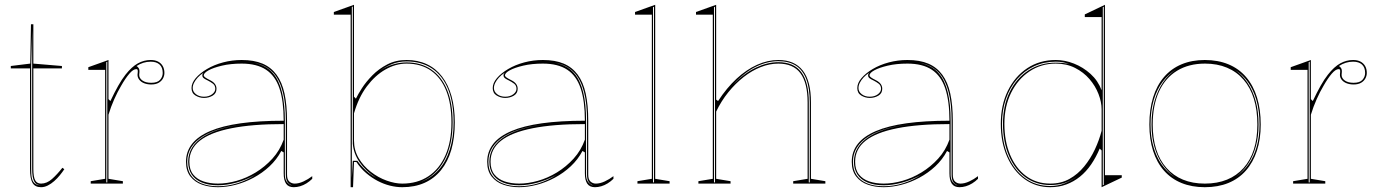

<svg xmlns="http://www.w3.org/2000/svg" viewBox="-20 -765 5735 800"><path d="M151 15Q126 15 115.5 -3Q105 -21 105 -61V-480H25V-490L106 -500L109 -664H119V-500L238 -490V-480H119V-61Q119 -28 126.5 -14Q134 0 151 0Q175 0 196.5 -19Q218 -38 240 -66L248 -60Q240 -48 229.5 -35Q219 -22 206 -10.5Q193 1 179 8Q165 15 151 15ZM151 7Q130 6 122 -10Q114 -26 114 -61V-640L110 -490V-61Q110 -50 110.5 -40Q111 -30 113 -21.5Q115 -13 119.5 -6.5Q124 0 131 3Q135 5 140 6Q145 7 151 7Z M358 0V-10L418 -20V-474H348V-485L432 -515V-352L440 -344Q457 -380 472.5 -407.5Q488 -435 503 -454Q529 -487 554.5 -501Q580 -515 608 -515Q626 -515 638.5 -508.5Q651 -502 658 -490Q665 -478 665 -461Q665 -449 659 -438Q653 -427 641 -420Q629 -413 610 -413Q594 -413 581 -418Q568 -423 560.5 -432.5Q553 -442 553 -453Q553 -457 553.5 -459.5Q554 -462 554 -465Q554 -468 554 -470Q554 -477 548 -477Q535 -477 518.5 -457.5Q502 -438 485 -408Q470 -383 456 -351.5Q442 -320 432 -287V-20L492 -10V0ZM427 -508 423 -506V-5H427ZM608 -508Q592 -508 577.5 -503.5Q563 -499 549 -490Q555 -486 558 -481Q561 -476 561 -470Q561 -468 561 -465Q561 -462 560.5 -459Q560 -456 560 -453Q560 -439 573.5 -429.5Q587 -420 610 -420Q636 -420 647 -432.5Q658 -445 658 -461Q658 -484 645 -496Q632 -508 608 -508Z M987 -515Q1038 -515 1073.5 -500Q1109 -485 1132 -454Q1155 -423 1165.5 -375Q1176 -327 1176 -262V-37Q1176 -17 1185.5 -8.5Q1195 0 1208 0Q1225 0 1244.5 -9Q1264 -18 1281 -31V-20Q1270 -9 1257 -1Q1244 7 1230.5 11Q1217 15 1204 15Q1182 15 1172 0.5Q1162 -14 1162 -43Q1162 -76 1162 -91.5Q1162 -107 1162 -114.5Q1162 -122 1162 -130L1152 -136Q1133 -100 1103 -72Q1073 -44 1036.5 -24.5Q1000 -5 961.5 5Q923 15 888 15Q852 15 822 4.5Q792 -6 773.5 -29.5Q755 -53 755 -91Q755 -176 856 -219Q957 -262 1162 -262Q1162 -344 1144.5 -396.5Q1127 -449 1088.5 -474.5Q1050 -500 987 -500Q941 -500 905 -491.5Q869 -483 849 -472Q829 -461 829 -451Q829 -447 835 -442.5Q841 -438 857 -430Q882 -417 882 -395Q882 -376 866 -366.5Q850 -357 830 -357Q811 -357 794.5 -367Q778 -377 778 -398Q778 -419 795.5 -439.5Q813 -460 842.5 -477.5Q872 -495 909.5 -505Q947 -515 987 -515ZM1162 -248Q1031 -248 943.5 -230.5Q856 -213 812.5 -178.5Q769 -144 769 -91Q769 -58 785 -38Q801 -18 828 -9Q855 0 888 0Q925 0 966 -11.5Q1007 -23 1045.5 -46.5Q1084 -70 1115 -104Q1146 -138 1162 -183ZM888 11Q929 11 969 -1.5Q1009 -14 1043 -36Q1005 -15 964.5 -4Q924 7 888 7Q849 7 821 -4.5Q793 -16 778.5 -38Q764 -60 764 -91Q764 -157 831 -198Q898 -239 1022 -249Q895 -239 827.5 -198Q760 -157 760 -91Q760 -58 775 -35.5Q790 -13 819 -1Q848 11 888 11ZM1034 -504Q1060 -499 1081 -488.5Q1102 -478 1118 -459Q1143 -430 1155 -380.5Q1167 -331 1167 -262V-37Q1167 -28 1169 -20.5Q1171 -13 1175 -7.5Q1179 -2 1185 2Q1187 4 1190 5.5Q1193 7 1197 8Q1182 1 1176.5 -9Q1171 -19 1171 -37V-262Q1171 -332 1158.5 -381Q1146 -430 1120 -460Q1109 -472 1096 -481Q1083 -490 1067.5 -495.5Q1052 -501 1034 -504ZM830 -362Q850 -362 863.5 -372Q877 -382 877 -395Q877 -409 867 -416.5Q857 -424 845 -430Q838 -433 830.5 -438Q823 -443 823 -451Q823 -457 828 -462Q814 -453 804 -442Q794 -431 788.5 -420Q783 -409 783 -398Q783 -383 796.5 -372.5Q810 -362 830 -362Z M1441 15V-704H1371V-715L1455 -745V-362L1463 -354Q1471 -371 1488 -397.5Q1505 -424 1531.5 -451Q1558 -478 1593.5 -496.5Q1629 -515 1674 -515Q1721 -515 1758.5 -497.5Q1796 -480 1822 -446Q1848 -412 1861.5 -364Q1875 -316 1875 -255Q1875 -191 1860.5 -141Q1846 -91 1817.5 -56Q1789 -21 1748.5 -3Q1708 15 1656 15Q1631 15 1605 8.5Q1579 2 1554 -11Q1529 -24 1506 -43.5Q1483 -63 1465 -90H1455L1451 15ZM1547 -24Q1503 -53 1478 -89.5Q1453 -126 1450 -166V-738L1446 -736V-23L1450 -95H1469Q1479 -81 1491 -68Q1503 -55 1517 -44Q1531 -33 1547 -24ZM1656 0Q1719 0 1765 -30.5Q1811 -61 1836 -118Q1861 -175 1861 -255Q1861 -332 1839.5 -386.5Q1818 -441 1776 -470.5Q1734 -500 1674 -500Q1629 -500 1586 -475.5Q1543 -451 1508.5 -405Q1474 -359 1455 -293V-179Q1455 -139 1474.5 -106Q1494 -73 1525 -49Q1556 -25 1591 -12.5Q1626 0 1656 0ZM1734 -7Q1777 -23 1807.5 -57Q1838 -91 1854 -141.5Q1870 -192 1870 -255Q1870 -337 1847 -393.5Q1824 -450 1780 -479.5Q1736 -509 1674 -509Q1641 -509 1613.5 -498Q1586 -487 1563 -470Q1589 -488 1617.5 -496.5Q1646 -505 1674 -505Q1734 -505 1777 -475.5Q1820 -446 1843 -390.5Q1866 -335 1866 -255Q1866 -161 1831.5 -97Q1797 -33 1734 -7Z M2242 -515Q2293 -515 2328.5 -500Q2364 -485 2387 -454Q2410 -423 2420.5 -375Q2431 -327 2431 -262V-37Q2431 -17 2440.5 -8.5Q2450 0 2463 0Q2480 0 2499.5 -9Q2519 -18 2536 -31V-20Q2525 -9 2512 -1Q2499 7 2485.5 11Q2472 15 2459 15Q2437 15 2427 0.5Q2417 -14 2417 -43Q2417 -76 2417 -91.5Q2417 -107 2417 -114.5Q2417 -122 2417 -130L2407 -136Q2388 -100 2358 -72Q2328 -44 2291.5 -24.5Q2255 -5 2216.5 5Q2178 15 2143 15Q2107 15 2077 4.5Q2047 -6 2028.5 -29.5Q2010 -53 2010 -91Q2010 -176 2111 -219Q2212 -262 2417 -262Q2417 -344 2399.5 -396.5Q2382 -449 2343.5 -474.5Q2305 -500 2242 -500Q2196 -500 2160 -491.5Q2124 -483 2104 -472Q2084 -461 2084 -451Q2084 -447 2090 -442.5Q2096 -438 2112 -430Q2137 -417 2137 -395Q2137 -376 2121 -366.5Q2105 -357 2085 -357Q2066 -357 2049.5 -367Q2033 -377 2033 -398Q2033 -419 2050.5 -439.5Q2068 -460 2097.5 -477.5Q2127 -495 2164.5 -505Q2202 -515 2242 -515ZM2417 -248Q2286 -248 2198.5 -230.5Q2111 -213 2067.5 -178.5Q2024 -144 2024 -91Q2024 -58 2040 -38Q2056 -18 2083 -9Q2110 0 2143 0Q2180 0 2221 -11.5Q2262 -23 2300.5 -46.5Q2339 -70 2370 -104Q2401 -138 2417 -183ZM2143 11Q2184 11 2224 -1.5Q2264 -14 2298 -36Q2260 -15 2219.5 -4Q2179 7 2143 7Q2104 7 2076 -4.5Q2048 -16 2033.5 -38Q2019 -60 2019 -91Q2019 -157 2086 -198Q2153 -239 2277 -249Q2150 -239 2082.5 -198Q2015 -157 2015 -91Q2015 -58 2030 -35.5Q2045 -13 2074 -1Q2103 11 2143 11ZM2289 -504Q2315 -499 2336 -488.5Q2357 -478 2373 -459Q2398 -430 2410 -380.5Q2422 -331 2422 -262V-37Q2422 -28 2424 -20.5Q2426 -13 2430 -7.5Q2434 -2 2440 2Q2442 4 2445 5.5Q2448 7 2452 8Q2437 1 2431.5 -9Q2426 -19 2426 -37V-262Q2426 -332 2413.5 -381Q2401 -430 2375 -460Q2364 -472 2351 -481Q2338 -490 2322.5 -495.5Q2307 -501 2289 -504ZM2085 -362Q2105 -362 2118.5 -372Q2132 -382 2132 -395Q2132 -409 2122 -416.5Q2112 -424 2100 -430Q2093 -433 2085.5 -438Q2078 -443 2078 -451Q2078 -457 2083 -462Q2069 -453 2059 -442Q2049 -431 2043.5 -420Q2038 -409 2038 -398Q2038 -383 2051.5 -372.5Q2065 -362 2085 -362Z M2710 -20 2770 -10V0H2636V-10L2696 -20V-704H2626V-715L2710 -745ZM2701 -5H2705V-737L2701 -735Z M3419 -10V0H3285V-10L3345 -20V-338Q3345 -420 3315 -460Q3285 -500 3223 -500Q3187 -500 3150 -485.5Q3113 -471 3078.5 -444Q3044 -417 3014.5 -380.5Q2985 -344 2964 -300V-20L3024 -10V0H2890V-10L2950 -20V-704H2880V-715L2964 -745V-350L2972 -344Q3008 -399 3049 -437Q3090 -475 3134.5 -495Q3179 -515 3223 -515Q3257 -515 3282.5 -504Q3308 -493 3325 -471Q3342 -449 3350.5 -416Q3359 -383 3359 -338V-20ZM2955 -5H2959V-737L2955 -735ZM3350 -5H3354V-338Q3354 -397 3339.5 -435Q3325 -473 3296 -491.5Q3267 -510 3223 -510Q3177 -510 3129.5 -487Q3082 -464 3035 -413Q3082 -461 3130 -483.5Q3178 -506 3223 -506Q3288 -506 3319 -464Q3350 -422 3350 -338Z M3761 -515Q3812 -515 3847.5 -500Q3883 -485 3906 -454Q3929 -423 3939.5 -375Q3950 -327 3950 -262V-37Q3950 -17 3959.5 -8.5Q3969 0 3982 0Q3999 0 4018.5 -9Q4038 -18 4055 -31V-20Q4044 -9 4031 -1Q4018 7 4004.5 11Q3991 15 3978 15Q3956 15 3946 0.5Q3936 -14 3936 -43Q3936 -76 3936 -91.5Q3936 -107 3936 -114.5Q3936 -122 3936 -130L3926 -136Q3907 -100 3877 -72Q3847 -44 3810.5 -24.5Q3774 -5 3735.5 5Q3697 15 3662 15Q3626 15 3596 4.5Q3566 -6 3547.5 -29.5Q3529 -53 3529 -91Q3529 -176 3630 -219Q3731 -262 3936 -262Q3936 -344 3918.5 -396.5Q3901 -449 3862.5 -474.5Q3824 -500 3761 -500Q3715 -500 3679 -491.5Q3643 -483 3623 -472Q3603 -461 3603 -451Q3603 -447 3609 -442.5Q3615 -438 3631 -430Q3656 -417 3656 -395Q3656 -376 3640 -366.5Q3624 -357 3604 -357Q3585 -357 3568.5 -367Q3552 -377 3552 -398Q3552 -419 3569.5 -439.5Q3587 -460 3616.5 -477.5Q3646 -495 3683.5 -505Q3721 -515 3761 -515ZM3936 -248Q3805 -248 3717.5 -230.5Q3630 -213 3586.5 -178.5Q3543 -144 3543 -91Q3543 -58 3559 -38Q3575 -18 3602 -9Q3629 0 3662 0Q3699 0 3740 -11.5Q3781 -23 3819.5 -46.5Q3858 -70 3889 -104Q3920 -138 3936 -183ZM3662 11Q3703 11 3743 -1.5Q3783 -14 3817 -36Q3779 -15 3738.5 -4Q3698 7 3662 7Q3623 7 3595 -4.5Q3567 -16 3552.5 -38Q3538 -60 3538 -91Q3538 -157 3605 -198Q3672 -239 3796 -249Q3669 -239 3601.5 -198Q3534 -157 3534 -91Q3534 -58 3549 -35.5Q3564 -13 3593 -1Q3622 11 3662 11ZM3808 -504Q3834 -499 3855 -488.5Q3876 -478 3892 -459Q3917 -430 3929 -380.5Q3941 -331 3941 -262V-37Q3941 -28 3943 -20.5Q3945 -13 3949 -7.5Q3953 -2 3959 2Q3961 4 3964 5.5Q3967 7 3971 8Q3956 1 3950.5 -9Q3945 -19 3945 -37V-262Q3945 -332 3932.5 -381Q3920 -430 3894 -460Q3883 -472 3870 -481Q3857 -490 3841.5 -495.5Q3826 -501 3808 -504ZM3604 -362Q3624 -362 3637.5 -372Q3651 -382 3651 -395Q3651 -409 3641 -416.5Q3631 -424 3619 -430Q3612 -433 3604.5 -438Q3597 -443 3597 -451Q3597 -457 3602 -462Q3588 -453 3578 -442Q3568 -431 3562.5 -420Q3557 -409 3557 -398Q3557 -383 3570.5 -372.5Q3584 -362 3604 -362Z M4356 15Q4296 15 4249.5 -18.5Q4203 -52 4176.5 -112Q4150 -172 4150 -249Q4150 -327 4179.5 -387Q4209 -447 4260.5 -481Q4312 -515 4379 -515Q4417 -515 4455 -500Q4493 -485 4524 -457Q4555 -429 4570 -389V-694H4500V-705L4584 -745V-35H4654V-25L4570 15V-138L4562 -146Q4547 -110 4526.5 -80Q4506 -50 4480 -29Q4454 -8 4423 3.5Q4392 15 4356 15ZM4356 10Q4389 10 4417 -1.5Q4445 -13 4467 -29Q4439 -10 4413.5 -2Q4388 6 4356 6Q4297 6 4252.5 -26.5Q4208 -59 4183.5 -117Q4159 -175 4159 -249Q4159 -324 4187 -381.5Q4215 -439 4265 -471.5Q4315 -504 4379 -504Q4395 -504 4409.5 -502.5Q4424 -501 4435 -498Q4410 -508 4379 -508Q4330 -508 4289 -489Q4248 -470 4218 -435.5Q4188 -401 4171.5 -353.5Q4155 -306 4155 -249Q4155 -173 4180.5 -114.5Q4206 -56 4251 -23Q4296 10 4356 10ZM4356 0Q4401 0 4436 -19.5Q4471 -39 4497.5 -71.5Q4524 -104 4542 -142.5Q4560 -181 4570 -220V-310Q4570 -340 4557 -373.5Q4544 -407 4519.5 -435.5Q4495 -464 4459.5 -482Q4424 -500 4379 -500Q4318 -500 4269.5 -467.5Q4221 -435 4193 -378.5Q4165 -322 4165 -249Q4165 -177 4188.5 -120.5Q4212 -64 4255 -32Q4298 0 4356 0ZM4575 7 4579 5V-737L4575 -735Z M5000 -515Q5055 -515 5098.5 -497Q5142 -479 5172 -444Q5202 -409 5217.5 -359Q5233 -309 5233 -246Q5233 -185 5217 -136.5Q5201 -88 5171 -54Q5141 -20 5098 -2.5Q5055 15 5000 15Q4946 15 4903 -2.5Q4860 -20 4830 -54Q4800 -88 4784.5 -136.5Q4769 -185 4769 -246Q4769 -309 4784.5 -359Q4800 -409 4830 -444Q4860 -479 4903 -497Q4946 -515 5000 -515ZM5001 -500Q4933 -500 4884 -470Q4835 -440 4809 -383Q4783 -326 4783 -246Q4783 -188 4797.5 -142.5Q4812 -97 4840.5 -65Q4869 -33 4909 -16.5Q4949 0 5000 0Q5052 0 5092.5 -16.5Q5133 -33 5161.5 -65Q5190 -97 5204.5 -142.5Q5219 -188 5219 -246Q5219 -306 5204.5 -353Q5190 -400 5161.5 -433Q5133 -466 5092.5 -483Q5052 -500 5001 -500ZM4774 -246Q4774 -194 4786.5 -151.5Q4799 -109 4821.5 -78Q4844 -47 4875 -27Q4846 -48 4824 -79.5Q4802 -111 4790 -153Q4778 -195 4778 -246Q4778 -301 4791 -345.5Q4804 -390 4827 -423Q4850 -456 4881 -476Q4849 -457 4824.5 -424.5Q4800 -392 4787 -347.5Q4774 -303 4774 -246ZM5228 -246Q5228 -302 5215.5 -346Q5203 -390 5180 -422.5Q5157 -455 5125 -474Q5155 -454 5177.5 -421Q5200 -388 5212 -344Q5224 -300 5224 -246Q5224 -196 5212.5 -154.5Q5201 -113 5180 -81.5Q5159 -50 5130 -29Q5160 -49 5182 -80Q5204 -111 5216 -153Q5228 -195 5228 -246Z M5368 0V-10L5428 -20V-474H5358V-485L5442 -515V-352L5450 -344Q5467 -380 5482.5 -407.5Q5498 -435 5513 -454Q5539 -487 5564.5 -501Q5590 -515 5618 -515Q5636 -515 5648.5 -508.5Q5661 -502 5668 -490Q5675 -478 5675 -461Q5675 -449 5669 -438Q5663 -427 5651 -420Q5639 -413 5620 -413Q5604 -413 5591 -418Q5578 -423 5570.5 -432.5Q5563 -442 5563 -453Q5563 -457 5563.5 -459.5Q5564 -462 5564 -465Q5564 -468 5564 -470Q5564 -477 5558 -477Q5545 -477 5528.5 -457.5Q5512 -438 5495 -408Q5480 -383 5466 -351.5Q5452 -320 5442 -287V-20L5502 -10V0ZM5437 -508 5433 -506V-5H5437ZM5618 -508Q5602 -508 5587.5 -503.5Q5573 -499 5559 -490Q5565 -486 5568 -481Q5571 -476 5571 -470Q5571 -468 5571 -465Q5571 -462 5570.5 -459Q5570 -456 5570 -453Q5570 -439 5583.5 -429.5Q5597 -420 5620 -420Q5646 -420 5657 -432.5Q5668 -445 5668 -461Q5668 -484 5655 -496Q5642 -508 5618 -508Z"/></svg>

Font: Kalnia Glaze Thin Thin
Style: Regular
Weight: 250
Version: Version 1.110